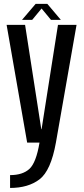

<svg xmlns="http://www.w3.org/2000/svg" viewBox="-20 -722 423 972"><path d="M117.5 0H263L367.5 -596H273.5L190.5 -68H189L107 -596H13.5ZM31 229.5Q123 229.5 180.2 185.8Q237.5 142 263 0H180Q163 102 128.8 133.2Q94.5 164.5 31 164.5ZM91.5 -621.5H143L190.5 -679L238 -621.5H288L219.5 -702.5H160.5Z"/></svg>

Font: Anybody Condensed
Style: Regular
Weight: 400
Width: 3
Designer: Tyler Finck
Foundry: Etcetera Type Company
Version: Version 1.113;gftools[0.9.25]